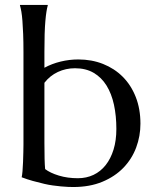

<svg xmlns="http://www.w3.org/2000/svg" viewBox="-20 -750 624 779"><path d="M160.2 -475.1Q190.9 -491.7 226.1 -500.2Q261.2 -508.8 297.9 -508.8Q352.1 -508.8 398.2 -490.5Q444.3 -472.2 478 -438.5Q511.7 -404.8 530.8 -356.4Q549.8 -308.1 549.8 -248Q549.8 -197.8 532.5 -151.4Q515.1 -105 480.7 -69.3Q446.3 -33.7 395.3 -12.5Q344.2 8.8 276.9 8.8Q269 8.8 256.1 8.3Q243.2 7.8 227.5 6.3Q211.9 4.9 194.3 2.4Q176.8 0 160.2 -3.9Q136.7 -9.3 113 -15.9Q89.4 -22.5 67.9 -30.8Q69.8 -38.1 71.3 -55.4Q72.8 -72.8 73.5 -92.8Q74.2 -112.8 74.7 -132.1Q75.2 -151.4 75.2 -163.1V-539.1Q75.2 -580.6 74 -611.6Q72.8 -642.6 71 -665Q69.3 -687.5 66.7 -702.6Q64 -717.8 61 -728V-730H173.8V-728Q170.9 -717.8 168.5 -702.6Q166 -687.5 164.1 -665Q162.1 -642.6 161.1 -611.6Q160.2 -580.6 160.2 -539.1ZM160.2 -170.9Q160.2 -131.3 160.9 -105.5Q161.6 -79.6 163.1 -64Q183.6 -48.3 218.8 -37.6Q253.9 -26.9 295.9 -26.9Q330.6 -26.9 359.4 -40.5Q388.2 -54.2 408.7 -80.1Q429.2 -106 440.7 -143.1Q452.1 -180.2 452.1 -227.1Q452.1 -279.8 442.4 -325Q432.6 -370.1 412.1 -403.1Q391.6 -436 359.9 -454.6Q328.1 -473.1 284.2 -473.1Q247.1 -473.1 214.8 -458Q182.6 -442.9 160.2 -414.1Z"/></svg>

Font: Marcellus
Style: Regular
Weight: 400
Designer: Astigmatic (AOETI)
Foundry: Astigmatic (AOETI)
Version: Version 1.000